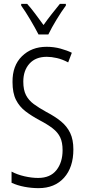

<svg xmlns="http://www.w3.org/2000/svg" viewBox="-20 -967 441 997"><path d="M361 -191Q361 -98 312.5 -44Q264 10 180 10Q144 10 107 3Q70 -4 40 -18V-76Q70 -60 107.5 -51.5Q145 -43 178 -43Q241 -43 273 -83.5Q305 -124 305 -187Q305 -228 292.5 -254Q280 -280 253.5 -300.5Q227 -321 185 -343Q144 -365 112.5 -389Q81 -413 63 -448.5Q45 -484 45 -541Q44 -626 94 -675Q144 -724 222 -724Q260 -724 294.5 -714.5Q329 -705 353 -693L334 -643Q304 -659 275.5 -665.5Q247 -672 223 -672Q165 -672 133 -636.5Q101 -601 101 -543Q101 -500 115 -473Q129 -446 155.5 -426.5Q182 -407 220 -386Q266 -362 297 -336.5Q328 -311 344.5 -276.5Q361 -242 361 -191ZM180 -788Q162 -823 136.5 -866Q111 -909 90 -938V-947H121Q140 -926 162.5 -896Q185 -866 206 -837Q228 -868 247 -892Q266 -916 291 -947H322V-938Q299 -907 273.5 -865Q248 -823 231 -788Z"/></svg>

Font: Noto Sans Thai ExtCond Light
Style: Regular
Weight: 300
Width: 2
Designer: Monotype Design Team
Foundry: Monotype Imaging Inc.
Version: Version 2.002; ttfautohint (v1.8.4.7-5d5b)